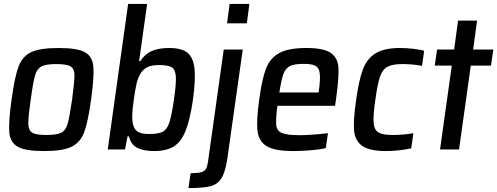

<svg xmlns="http://www.w3.org/2000/svg" viewBox="-20 -763 2538 980"><path d="M39 -255Q55 -371 74.5 -423Q94 -475 138.5 -496.5Q183 -518 279 -518Q375 -518 413.5 -496.5Q452 -475 456.5 -423Q461 -371 445 -255Q429 -139 409.5 -87.5Q390 -36 345.5 -14Q301 8 205 8Q109 8 70.5 -14Q32 -36 27.5 -87.5Q23 -139 39 -255ZM348 -255Q360 -345 360 -378.5Q360 -412 340.5 -424Q321 -436 267 -436Q214 -436 191.5 -424Q169 -412 159 -378.5Q149 -345 137 -255Q124 -166 124.5 -132Q125 -98 144 -86Q163 -74 216 -74Q270 -74 293 -86Q316 -98 325.5 -132Q335 -166 348 -255Z M638 -67H631L618 0H530L634 -743H731L690 -451H696Q720 -488 755.5 -503Q791 -518 843 -518Q906 -518 936 -494.5Q966 -471 972.5 -415Q979 -359 965 -255Q950 -151 927 -94.5Q904 -38 866.5 -15Q829 8 766 8Q716 8 682.5 -7.5Q649 -23 638 -67ZM868 -255Q880 -338 877.5 -373Q875 -408 856.5 -419.5Q838 -431 790 -431Q755 -431 733 -420.5Q711 -410 697 -387Q684 -366 677 -336Q670 -306 663 -255Q656 -206 655 -176Q654 -146 660 -125Q666 -101 685 -90Q704 -79 740 -79Q788 -79 810 -90Q832 -101 844 -136.5Q856 -172 868 -255Z M1139 -644 1152 -743H1253L1240 -644ZM953 121Q990 121 1007 116Q1024 111 1030.5 100.5Q1037 90 1041 67L1122 -510H1219L1141 42Q1131 113 1111 145.5Q1091 178 1054.5 187.5Q1018 197 942 197Z M1690 -223H1396Q1387 -153 1390 -124Q1393 -95 1419 -84Q1445 -73 1510 -73Q1564 -73 1654 -83L1643 -7Q1614 0 1567.5 4Q1521 8 1478 8Q1383 8 1342 -16.5Q1301 -41 1294.5 -94Q1288 -147 1303 -254Q1317 -359 1337.5 -412.5Q1358 -466 1405 -492Q1452 -518 1544 -518Q1633 -518 1669 -492.5Q1705 -467 1707.5 -415.5Q1710 -364 1695 -255ZM1406 -291H1606L1607 -296Q1616 -360 1612 -389Q1608 -418 1589.5 -427.5Q1571 -437 1530 -437Q1482 -437 1460 -426Q1438 -415 1427 -386Q1416 -357 1406 -291Z M1950 8Q1865 8 1828 -19Q1791 -46 1787 -99Q1783 -152 1798 -255Q1812 -356 1833 -410.5Q1854 -465 1898 -491.5Q1942 -518 2022 -518Q2054 -518 2088.5 -514Q2123 -510 2145 -504L2134 -427Q2085 -436 2034 -436Q1983 -436 1957.5 -422Q1932 -408 1919.5 -371.5Q1907 -335 1896 -255Q1884 -174 1887 -137Q1890 -100 1911.5 -87Q1933 -74 1985 -74Q2039 -74 2090 -83L2079 -6Q2054 0 2018 4Q1982 8 1950 8Z M2226 0 2286 -428H2199L2211 -510H2298L2318 -658H2415L2395 -510H2498L2486 -428H2383L2323 0Z"/></svg>

Font: Assailand Medium
Style: Italic
Weight: 500
Italic angle: -8°
Designer: Hector Gatti with collaboration of the Omnibus-Type team
Foundry: Omnibus-Type
Version: Version 0.072;October 19, 2019;FontCreator 12.0.0.2547 64-bi